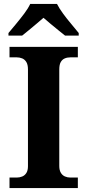

<svg xmlns="http://www.w3.org/2000/svg" viewBox="-20 -951 441 971"><path d="M28.1 0V-53H64.3Q79.2 -53 92.2 -58.3Q105.2 -63.6 113.3 -76.2Q121.4 -88.8 121.4 -110.5V-600Q121.4 -623.9 113.3 -637.1Q105.2 -650.4 92.2 -655.7Q79.2 -661 64.3 -661H28.1V-714H373.7V-661H336.3Q320.1 -661 307.2 -655.4Q294.3 -649.8 287.1 -636.8Q279.8 -623.9 279.8 -599.4V-111.7Q279.8 -90.5 287.6 -77.4Q295.4 -64.2 308.4 -58.6Q321.3 -53 336.3 -53H373.7V0ZM22.8 -784Q38.8 -803 60.4 -829Q82 -855 102.4 -882Q122.7 -909 132.7 -931H268.3Q279.3 -909 299.1 -882Q318.9 -855 341 -829Q363.1 -803 378.1 -784V-771H309Q295.2 -782 275.1 -798.2Q255 -814.3 235 -831.1Q215 -847.9 200 -861Q185 -847.9 165 -831.1Q144.9 -814.3 125.6 -798.2Q106.3 -782 92 -771H22.8Z"/></svg>

Font: Noto Serif Sinhala
Style: Regular
Weight: 400
Designer: Jelle Bosma - Monotype Design Team
Foundry: Monotype Imaging Inc.
Version: Version 2.006